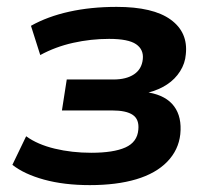

<svg xmlns="http://www.w3.org/2000/svg" viewBox="-20 -528 615 558"><path d="M241 10Q166 10 108 -6Q50 -22 16 -49L56 -132Q89 -108 139 -96Q189 -84 245 -84Q310 -84 344.5 -99.5Q379 -115 382 -151Q385 -181 366 -194Q347 -207 306 -207H160L174 -297H310Q347 -297 369.5 -312Q392 -327 395 -356Q398 -384 375.5 -399.5Q353 -415 297 -415Q244 -415 192.5 -403.5Q141 -392 97 -368L70 -453Q118 -480 181 -494Q244 -508 319 -508Q425 -508 476 -471Q527 -434 520 -370Q518 -344 503.5 -321Q489 -298 465.5 -282.5Q442 -267 411 -259H413Q463 -250 486 -219Q509 -188 504 -138Q499 -92 466 -58Q433 -24 376 -7Q319 10 241 10Z"/></svg>

Font: Nunito Sans 8pt
Style: Bold Italic
Weight: 700
Italic angle: -9°
Version: Version 3.101;gftools[0.9.27]